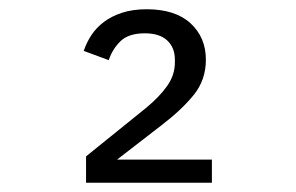

<svg xmlns="http://www.w3.org/2000/svg" viewBox="-20 -724 640 415"><path d="M438 -329H166V-386L296 -491Q325 -515 341.5 -538.5Q358 -562 358 -589V-595Q358 -621 341.5 -636.5Q325 -652 293 -652Q258 -652 240.5 -635Q223 -618 215 -594L161 -614Q167 -632 177.5 -648Q188 -664 204.5 -676.5Q221 -689 244 -696.5Q267 -704 297 -704Q359 -704 392 -673.5Q425 -643 425 -595Q425 -551 398.5 -518.5Q372 -486 330 -454L233 -379H438Z"/></svg>

Font: PlemolJP35 Console
Style: Regular
Weight: 400
Version: v2.0.3; ttfautohint (v1.8.4.7-5d5b-dirty) -l 6 -r 45 -G 200 